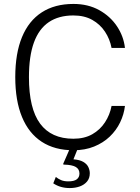

<svg xmlns="http://www.w3.org/2000/svg" viewBox="-20 -753 712 975"><path d="M353 -733Q427 -733 483.5 -701.8Q540 -670.5 574 -619.5Q608 -568.5 614.5 -509.5H546.5Q538 -554.5 513.2 -592Q488.5 -629.5 448.5 -652Q408.5 -674.5 352.5 -674.5Q278 -674.5 227.8 -640.5Q177.5 -606.5 152.2 -537Q127 -467.5 127 -361Q127 -201.5 183.8 -125Q240.5 -48.5 352.5 -48.5Q408.5 -48.5 448.5 -71.2Q488.5 -94 513.2 -132Q538 -170 546.5 -215H614.5Q609.5 -172 590 -131.5Q570.5 -91 537.2 -59.2Q504 -27.5 457.8 -8.8Q411.5 10 353 10Q258 10 192 -33Q126 -76 91.8 -158.8Q57.5 -241.5 57.5 -361.5Q57.5 -482 91.8 -564.8Q126 -647.5 192 -690.2Q258 -733 353 -733ZM436 127Q436 152 422 168.8Q408 185.5 385 193.8Q362 202 334 202Q310 202 289.2 196Q268.5 190 250.5 178L263.5 145.5Q275 155 290 161.5Q305 168 327 168Q356.5 168 370 157.5Q383.5 147 383.5 128.5Q383.5 106 365 95Q346.5 84 306.5 83Q302 83 301.2 81.5Q300.5 80 301.5 77.5L337.5 -5H377.5L353 56Q385 58.5 403.2 69.2Q421.5 80 428.8 95.8Q436 111.5 436 127Z"/></svg>

Font: Public Sans ExtraLight
Style: Regular
Weight: 250
Designer: The Public Sans Project Authors: Dan O. Williams and USWDS (Libre Franklin designed by Pablo Impallari and Rodrigo Fuenz
Version: Version 1.007